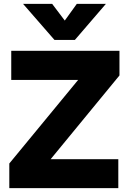

<svg xmlns="http://www.w3.org/2000/svg" viewBox="-20 -970 664 990"><path d="M28 0V-127L383 -558H38V-708H596V-581L241 -149H590V0ZM261 -764 99 -950H249L314 -864L376 -950H526L366 -764Z"/></svg>

Font: Onest ExtraBold
Style: Regular
Weight: 800
Designer: Dmitri Voloshin, Andrey Kudryavtsev
Foundry: Dmitri Voloshin, Andrey Kudryavtsev
Version: Version 1.000;gftools[0.9.33]